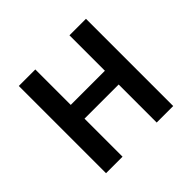

<svg xmlns="http://www.w3.org/2000/svg" viewBox="-136 -689 839 839"><g transform="rotate(-45 283.5 -269.5)"><path d="M76 0H178V-235H389V0H491V-539H389V-320H178V-539H76Z"/></g></svg>

Font: Noto Sans SemiCondensed Medium
Style: Regular
Weight: 500
Width: 4
Designer: Monotype Design Team
Foundry: Monotype Imaging Inc.
Version: Version 2.013